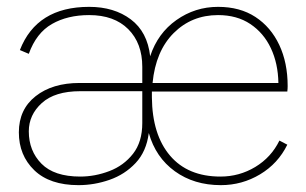

<svg xmlns="http://www.w3.org/2000/svg" viewBox="-20 -530 893 560"><path d="M209 10Q125 10 80 -33.5Q35 -77 35 -144Q35 -211 84 -249.5Q133 -288 212 -288H395V-335Q395 -404 354 -445Q313 -486 240 -486Q177 -486 131.5 -460Q86 -434 64 -373L38 -384Q87 -510 240 -510Q313 -510 361.5 -473.5Q410 -437 418 -366Q440 -433 494.5 -471.5Q549 -510 616 -510Q680 -510 725 -480.5Q770 -451 794.5 -399Q819 -347 819 -279Q819 -271 818 -263H423V-246Q424 -137 476 -76Q528 -15 623 -15Q678 -15 724.5 -43Q771 -71 795 -120L818 -108Q791 -53 738.5 -21.5Q686 10 624 10Q546 10 490 -30.5Q434 -71 414 -142Q407 -88 375.5 -54.5Q344 -21 299.5 -5.5Q255 10 209 10ZM425 -288H792Q791 -345 770 -389.5Q749 -434 710 -460Q671 -486 616 -486Q539 -486 486.5 -433.5Q434 -381 425 -288ZM214 -15Q257 -15 299 -31Q341 -47 368 -81.5Q395 -116 395 -171V-264H214Q140 -264 102 -229.5Q64 -195 64 -147Q64 -90 101 -52.5Q138 -15 214 -15Z"/></svg>

Font: Prodigy Sans ExtraLight
Style: Regular
Weight: 200
Designer: Wei Huang
Foundry: Wei Huang
Version: Version 1.003; ttfautohint (v1.8.3)